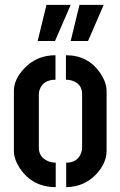

<svg xmlns="http://www.w3.org/2000/svg" viewBox="-20 -768 495 789"><path d="M270.5 -599.6 306.6 -748H406.2L341.8 -599.6ZM134.8 -599.6 170.9 -748H270.5L206.1 -599.6ZM37.1 -147.5V-394.5Q37.1 -442.4 80.1 -487.3Q130.9 -541 208 -541V-440.4Q157.2 -440.4 142.6 -398.4Q139.6 -389.6 139.6 -380.9V-161.1Q139.6 -124 173.8 -107.4Q189.5 -99.6 209 -99.6V1Q114.3 1 62.5 -75.2Q37.1 -113.3 37.1 -147.5ZM252 1V-99.6Q298.8 -99.6 313.5 -139.6Q317.4 -150.4 317.4 -159.2V-380.9Q317.4 -421.9 279.3 -435.5Q266.6 -440.4 251 -440.4V-541Q342.8 -541 392.6 -466.8Q418 -428.7 418 -394.5V-147.5Q418 -99.6 377 -53.7Q327.1 0 252 1Z"/></svg>

Font: Post No Bills Colombo
Style: Bold
Weight: 800
Designer: Kosala Senevirathne, Siva Puranthara, Lasantha Premarathna, Tharique Azeez
Foundry: Mooniak
Version: Version 1.220 ; ttfautohint (v1.5)